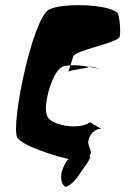

<svg xmlns="http://www.w3.org/2000/svg" viewBox="-20 -586 530 744"><path d="M46 -55C62 -20 212 24 246 30C238 37 227 54 219 80C212 115 224 136 236 138C269 126 292 81 298 74C313 52 321 45 328 27C330 27 331 28 332 28C328 25 325 19 333 5C332 1 326 -16 322 -30C321 -63 349 -90 373 -86L329 -112C285 -80 171 -101 162 -139C146 -177 180 -298 215 -323C223 -329 236 -332 253 -333C258 -350 264 -369 266 -371C287 -393 411 -415 441 -439C451 -448 443 -529 435 -536C403 -570 221 -576 170 -549C106 -515 23 -111 46 -55ZM244 -307C245 -306 244 -307 245 -309C243 -308 243 -308 244 -307ZM245 -309C257 -315 318 -322 322 -325C323 -326 323 -327 324 -327C299 -332 274 -334 253 -333C249 -323 248 -314 245 -309ZM324 -327C344 -324 362 -321 371 -317C360 -322 334 -330 324 -327ZM371 -317 374 -315C373 -316 373 -316 371 -317ZM376 -314 374 -315C375 -315 376 -314 376 -314ZM332 24C340 26 336 26 332 24Z"/></svg>

Font: Ampere
Style: SCSuCndIta
Weight: 400
Version: Version 1